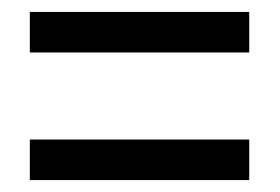

<svg xmlns="http://www.w3.org/2000/svg" viewBox="-20 -513 469 322"><path d="M30 -425V-493H398V-425ZM30 -211V-279H398V-211Z"/></svg>

Font: Noto Sans Malayalam ExtraCondensed
Style: Regular
Weight: 400
Width: 2
Designer: Jelle Bosma - Monotype Design Team
Foundry: Monotype Imaging Inc.
Version: Version 2.104; ttfautohint (v1.8.4.7-5d5b)